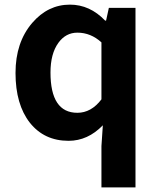

<svg xmlns="http://www.w3.org/2000/svg" viewBox="-20 -594 684 829"><path d="M418 37 424 -53Q359 14 276 14Q171 14 109 -64Q47 -143 47 -279Q47 -411 119 -495Q187 -574 282 -574Q368 -574 434 -505H438L450 -560H565V215H418ZM418 -165V-411Q372 -453 314 -453Q264 -453 232 -409Q198 -362 198 -281Q198 -107 314 -107Q374 -107 418 -165Z"/></svg>

Font: Noto Sans Tobesmart edit
Style: Bold
Weight: 700
Designer: Ryoko NISHIZUKA  (kana & ideographs); Paul D. Hunt (Latin, Greek & Cyrillic); Wenlong ZHANG  (bopomofo); Sandoll Communi
Foundry: Adobe Systems Incorporated
Version: Version 1.005 Oct 7, 2021